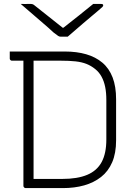

<svg xmlns="http://www.w3.org/2000/svg" viewBox="-20 -964 690 984"><path d="M327 -776Q321 -776 315 -776Q309 -776 303 -776Q297 -776 291 -776Q284 -776 278 -780Q272 -784 255 -797Q247 -805 227.5 -822Q208 -839 183 -860.5Q158 -882 132.5 -904Q107 -926 86 -944Q98 -943 108.5 -943.5Q119 -944 131 -944Q142 -944 147 -942.5Q152 -941 160 -934Q177 -921 220.5 -886Q264 -851 325 -803L271 -822Q287 -822 303 -822Q319 -822 335 -822L281 -803Q343 -851 385 -885Q427 -919 458 -944H497Q502 -944 504.5 -943Q507 -942 508 -940.5Q509 -939 509 -937Q509 -933 505 -928.5Q501 -924 484 -910Q471 -899 449.5 -881Q428 -863 404 -842.5Q380 -822 359.5 -804Q339 -786 327 -776ZM575 -245Q575 -179 555 -132.5Q535 -86 498 -57Q461 -28 411.5 -14Q362 0 302 0Q277 0 255.5 0Q234 0 215 0Q196 0 178 0Q160 0 143.5 0Q127 0 111 0Q107 0 103.5 -3.5Q100 -7 100 -11Q100 -95 100 -178.5Q100 -262 100 -345.5Q100 -429 100 -512.5Q100 -596 100 -680H159L152 -669Q152 -641 152 -613Q152 -585 152 -556Q152 -493 152 -429.5Q152 -366 152 -302Q152 -238 152 -174.5Q152 -111 152 -47Q172 -47 193 -47Q214 -47 239.5 -47Q265 -47 299 -47Q377 -47 427 -68Q477 -89 501 -133.5Q525 -178 525 -249V-451Q525 -489 519 -518.5Q513 -548 500.5 -571Q488 -594 468 -610Q447 -627 423 -636.5Q399 -646 367 -649.5Q335 -653 291 -653Q254 -653 221 -653Q188 -653 157.5 -653Q127 -653 98.5 -653Q70 -653 41 -653Q38 -653 35.5 -654.5Q33 -656 31.5 -658.5Q30 -661 30 -664Q30 -673 30 -682Q30 -691 30 -700Q60 -700 91 -700Q122 -700 155.5 -700Q189 -700 227.5 -700Q266 -700 312 -700Q373 -700 421.5 -686Q470 -672 504.5 -643Q539 -614 557 -567.5Q575 -521 575 -455Z"/></svg>

Font: Recursive Sans Linear Light
Style: Regular
Weight: 300
Version: Version 1.085